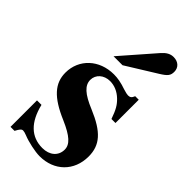

<svg xmlns="http://www.w3.org/2000/svg" viewBox="-228 -772 846 846"><g transform="rotate(45 194.5 -349.5)"><path d="M126 -528H182L324 -616C356 -636 364 -646 364 -669C364 -695 345 -713 316 -713C296 -713 280 -704 263 -685ZM340 -326V-471H318C312 -456 306 -451 293 -451C287 -451 278 -453 262 -458C230 -469 207 -473 184 -473C93 -473 27 -411 27 -327C27 -261 68 -215 169 -172C238 -142 265 -117 265 -85C265 -46 235 -20 190 -20C120 -20 74 -65 53 -152H25V13H50C61 -8 67 -15 76 -15C81 -15 89 -13 99 -9C128 3 179 14 207 14C298 14 361 -48 361 -138C361 -209 323 -252 223 -294C155 -322 127 -348 127 -382C127 -415 155 -440 193 -440C220 -440 246 -429 268 -408C289 -388 300 -369 315 -326Z"/></g></svg>

Font: XITS Math
Style: Bold
Weight: 700
Designer: MicroPress Inc., with final additions and corrections provided by Coen Hoffman, Elsevier (retired)
Version: Version 1.105